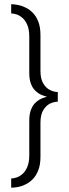

<svg xmlns="http://www.w3.org/2000/svg" viewBox="-20 -720 322 892"><path d="M32 152Q45.5 152 63.2 148.8Q81 145.5 99.2 136.5Q117.5 127.5 133 111.5Q148.5 95.5 158.2 70Q168 44.5 168 8V-150.5Q168 -186.5 180.8 -208Q193.5 -229.5 212.2 -238.5Q231 -247.5 248.5 -247.5V-292.5Q231 -292.5 212.2 -301.8Q193.5 -311 180.8 -332.5Q168 -354 168 -390.5V-556.5Q168 -593.5 158.2 -618.8Q148.5 -644 133 -660Q117.5 -676 99 -684.8Q80.5 -693.5 63 -697Q45.5 -700.5 32 -700.5V-657.5Q43 -657.5 57 -653Q71 -648.5 84.5 -636.8Q98 -625 107 -603.8Q116 -582.5 116 -549.5V-381.5Q116 -353.5 122.5 -334.5Q129 -315.5 139.2 -303.8Q149.5 -292 161 -285.2Q172.5 -278.5 182.5 -275.5Q192.5 -272.5 198 -270.5Q192.5 -269 182.5 -265.8Q172.5 -262.5 161 -255.8Q149.5 -249 139.2 -237Q129 -225 122.5 -206Q116 -187 116 -159V1Q116 34 107 55.2Q98 76.5 84.5 88.2Q71 100 57 104.5Q43 109 32 109Z"/></svg>

Font: Anybody UltraCondensed Thin Light
Style: Regular
Weight: 300
Version: Version 1.111